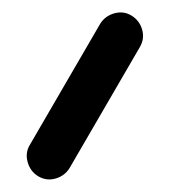

<svg xmlns="http://www.w3.org/2000/svg" viewBox="-20 -149 278 307"><path d="M41 132.8Q28.3 125 24.2 110.1Q20 95.2 27.8 82.5L140.1 -110.8Q147.9 -123.5 162.8 -127.7Q177.7 -131.8 190.4 -124Q203.1 -116.2 207.3 -101.6Q211.4 -86.9 203.6 -73.7L91.3 119.6Q83.5 132.3 68.8 136.5Q54.2 140.6 41 132.8Z"/></svg>

Font: Mikhak Regular
Style: Regular
Weight: 400
Designer: Amin Abedi
Version: Version 3.3